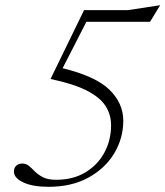

<svg xmlns="http://www.w3.org/2000/svg" viewBox="-20 -709 636 739"><path d="M454.5 -244.5Q454.5 -177 419.8 -119Q385 -61 320.5 -25.5Q256 10 167 10Q105.5 10 69.5 -7Q33.5 -24 33.5 -49Q33.5 -62.5 42.2 -71Q51 -79.5 65.5 -79.5Q81 -79.5 92 -70Q103 -60.5 115.2 -48.2Q127.5 -36 146.2 -26.5Q165 -17 196 -17Q261 -17 308.5 -45.5Q356 -74 381.8 -121.8Q407.5 -169.5 407.5 -227Q407.5 -268.5 385.8 -301.8Q364 -335 313.2 -360.8Q262.5 -386.5 174.5 -405L303.5 -670H472.5L596.5 -689L557.5 -625H312.5L221 -446.5Q349.5 -415 402 -363Q454.5 -311 454.5 -244.5Z"/></svg>

Font: Newsreader 16pt Light
Style: Italic
Weight: 300
Italic angle: -17°
Designer: Hugues Gentile
Foundry: Production Type
Version: Version 1.003; ttfautohint (v1.8.3)